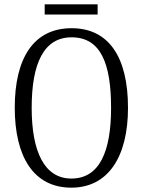

<svg xmlns="http://www.w3.org/2000/svg" viewBox="-20 -855 659 885"><path d="M186 -788H430V-835H186ZM309 10C479 10 570 -133 570 -358C570 -591 482 -725 310 -725C135 -725 48 -587 48 -359C48 -135 133 10 309 10ZM309 -32C184 -32 126 -157 126 -358C126 -563 182 -683 310 -683C444 -683 492 -563 492 -358C492 -155 438 -32 309 -32Z"/></svg>

Font: Noto Serif Armenian Condensed Light
Style: Regular
Weight: 300
Width: 3
Designer: Monotype Design Team
Foundry: Monotype Imaging Inc.
Version: Version 2.008